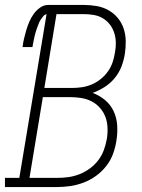

<svg xmlns="http://www.w3.org/2000/svg" viewBox="-54 -755 574 775"><path d="M-34 0V-37H24L134 -698Q126 -696 121 -690Q116 -684 111.5 -677.5Q107 -671 104 -664Q101 -657 98.5 -650Q96 -643 93.5 -636Q91 -629 89 -622Q87 -615 85.5 -608Q84 -601 82.5 -594Q81 -587 79.5 -579.5Q78 -572 77 -565H37Q39 -582 43 -599Q47 -616 52 -633Q57 -650 64 -666.5Q71 -683 81.5 -698Q92 -713 107.5 -724Q123 -735 140 -735H285Q311 -735 336.5 -730.5Q362 -726 383.5 -714Q405 -702 421 -683Q437 -664 445 -640Q453 -616 453.5 -590Q454 -564 450 -538Q446 -512 436.5 -487Q427 -462 409.5 -440.5Q392 -419 368.5 -404Q345 -389 320 -380Q347 -370 369.5 -351.5Q392 -333 404.5 -306.5Q417 -280 419 -249Q421 -218 416 -188Q412 -161 402.5 -134.5Q393 -108 375 -85Q357 -62 333.5 -45Q310 -28 283.5 -18Q257 -8 230 -4Q203 0 176 0ZM125 -400H237Q257 -400 277 -403Q297 -406 316 -414Q335 -422 352 -435.5Q369 -449 381.5 -466.5Q394 -484 400.5 -503.5Q407 -523 410 -543Q414 -563 413.5 -583.5Q413 -604 407 -622.5Q401 -641 389.5 -656Q378 -671 361.5 -681Q345 -691 325 -694.5Q305 -698 285 -698H174ZM65 -37H176Q199 -37 221.5 -40Q244 -43 266 -51.5Q288 -60 308 -74.5Q328 -89 342.5 -108Q357 -127 365 -149Q373 -171 377 -193Q381 -216 380 -239.5Q379 -263 371.5 -283Q364 -303 349.5 -319.5Q335 -336 315.5 -346Q296 -356 273.5 -359.5Q251 -363 228 -363H119Z"/></svg>

Font: Iosevka Slab XLtObl
Style: Regular
Weight: 200
Italic angle: -9°
Monospace: yes
Designer: Belleve Invis
Foundry: Belleve Invis
Version: Version 11.1.1; ttfautohint (v1.8.3)